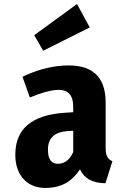

<svg xmlns="http://www.w3.org/2000/svg" viewBox="-20 -921 644 965"><path d="M197 -666 152 -744 367 -901 431 -783ZM511 -174Q511 -123 545 -111L510 0Q413 -1 382 -70Q353 -25 312 -1Q274 20 226 23Q148 29 102 -17Q57 -63 57 -144Q57 -337 303 -354L348 -357V-384Q348 -475 265 -469Q214 -466 130 -431L93 -535Q194 -584 294 -591Q511 -607 511 -406ZM348 -157V-264L318 -262Q221 -255 221 -169Q221 -94 276 -98Q323 -101 348 -157Z"/></svg>

Font: Xiangcui Wave Sans Xiangcui Wave Sans
Style: Regular
Weight: 800
Width: 3
Version: Version 0.920;March 28, 2024;FontCreator 14.0.0.2814 64-bit